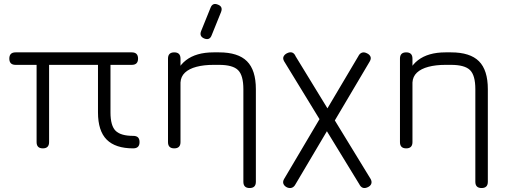

<svg xmlns="http://www.w3.org/2000/svg" viewBox="-20 -748 2567 968"><path d="M27 -452.5Q27 -484 58.5 -484H644.5Q676 -484 676 -452.5Q676 -421 644.5 -421H537V-181.5Q537 -114 563 -88.5Q589 -63 651.5 -63Q668 -63 675.8 -55.2Q683.5 -47.5 683.5 -31.5Q683.5 0 651.5 0Q562 0 518 -44Q474 -88 474 -181.5V-421H227.5V-31.5Q227.5 0 196 0Q164.5 0 164.5 -31.5V-421H58.5Q27 -421 27 -452.5Z M1009.5 -554Q983.5 -565 994 -591.5L1041.5 -709Q1052 -736 1079 -724.5Q1105 -714.5 1094.5 -687.5L1047 -570Q1037 -543 1009.5 -554ZM1270 168.5Q1270 200 1238.5 200Q1207 200 1207 168.5V-298.5Q1207 -368 1180.2 -394.5Q1153.5 -421 1084.5 -421H1056.5Q1007.5 -421 970.5 -411.2Q933.5 -401.5 912.5 -381.8Q891.5 -362 890 -332Q890 -302.5 860.5 -302.5Q856 -302.5 856.5 -328.5Q866 -404.5 917.5 -444.2Q969 -484 1056.5 -484H1084.5Q1180.5 -484 1225.2 -439.2Q1270 -394.5 1270 -298.5ZM890 -31.5Q890 0 858.5 0Q827 0 827 -31.5V-452.5Q827 -484 858.5 -484Q890 -484 890 -452.5Z M1412.5 -439Q1404.5 -453 1410 -463.8Q1415.5 -474.5 1429 -480.5Q1443 -487 1453.8 -482.8Q1464.5 -478.5 1470.5 -464L1849 155Q1856 168.5 1851.5 179.5Q1847 190.5 1832.5 196.5Q1805 208.5 1791 180ZM1643 -111.5 1469.5 181.5Q1463 194 1452.2 198.2Q1441.5 202.5 1427.5 197Q1414 190.5 1409.2 179.5Q1404.5 168.5 1412 155L1614 -186.5ZM1612 -170 1786.5 -464.5Q1793 -478 1804 -482.2Q1815 -486.5 1828.5 -480Q1842.5 -474 1847.5 -463.2Q1852.5 -452.5 1844 -438L1641 -95Z M2439.5 168.5Q2439.5 200 2408 200Q2376.5 200 2376.5 168.5V-298.5Q2376.5 -368 2349.8 -394.5Q2323 -421 2254 -421H2226Q2177 -421 2140 -411.2Q2103 -401.5 2082 -381.8Q2061 -362 2059.5 -332Q2059.5 -302.5 2030 -302.5Q2025.5 -302.5 2026 -328.5Q2035.5 -404.5 2087 -444.2Q2138.5 -484 2226 -484H2254Q2350 -484 2394.8 -439.2Q2439.5 -394.5 2439.5 -298.5ZM2059.5 -31.5Q2059.5 0 2028 0Q1996.5 0 1996.5 -31.5V-452.5Q1996.5 -484 2028 -484Q2059.5 -484 2059.5 -452.5Z"/></svg>

Font: Jura Light Medium
Style: Regular
Weight: 500
Version: Version 5.106